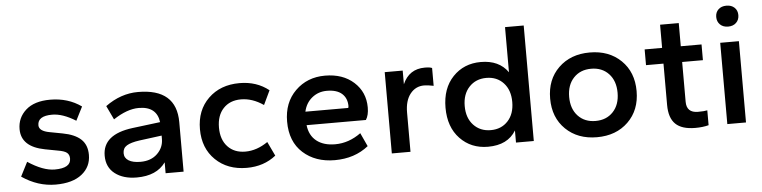

<svg xmlns="http://www.w3.org/2000/svg" viewBox="-44 -888 4389 1106"><g transform="rotate(-5 2151.0 -335.0)"><path d="M240 10Q137 10 45 -53L87 -135Q175 -77 242 -77Q335 -77 335 -132Q335 -155 320.5 -166.5Q306 -178 269 -184L195 -198Q60 -224 60 -326Q60 -392 109 -436Q158 -480 250 -480Q353 -480 430 -425L390 -346Q315 -393 254 -393Q170 -393 170 -339Q170 -305 231 -294L305 -280Q375 -267 410 -234.5Q445 -202 445 -144Q445 -75 391.5 -32.5Q338 10 240 10Z M709 10Q631 10 583 -27Q535 -64 535 -131Q535 -254 709 -276L870 -296Q858 -388 754 -388Q687 -388 607 -335L569 -415Q658 -480 758 -480Q980 -480 980 -286V0H876V-63Q824 10 709 10ZM738 -78Q799 -78 835.5 -113.5Q872 -149 872 -199V-218L742 -201Q692 -194 668.5 -179.5Q645 -165 645 -136Q645 -108 669.5 -93Q694 -78 738 -78Z M1345 10Q1234 10 1164.5 -57.5Q1095 -125 1095 -235Q1095 -345 1164.5 -412.5Q1234 -480 1345 -480Q1444 -480 1514 -424L1475 -342Q1411 -386 1345 -386Q1281 -386 1243 -345.5Q1205 -305 1205 -235Q1205 -165 1243 -124.5Q1281 -84 1345 -84Q1411 -84 1475 -128L1514 -46Q1444 10 1345 10Z M1854 10Q1742 10 1670.5 -54.5Q1599 -119 1599 -235Q1599 -345 1667.5 -412.5Q1736 -480 1839 -480Q1942 -480 2005.5 -422.5Q2069 -365 2069 -276Q2069 -231 2052 -205H1709Q1716 -145 1756.5 -113Q1797 -81 1864 -81Q1943 -81 2013 -132L2049 -54Q1969 10 1854 10ZM1842 -392Q1793 -392 1756.5 -362.5Q1720 -333 1709 -283H1957Q1959 -291 1959 -293Q1959 -339 1929.5 -365.5Q1900 -392 1842 -392Z M2292 0H2184V-470H2288V-391Q2325 -476 2416 -476Q2446 -476 2458 -470V-367Q2425 -374 2403 -374Q2354 -374 2323 -335Q2292 -296 2292 -227Z M2740 10Q2642 10 2578.5 -56.5Q2515 -123 2515 -235Q2515 -347 2578.5 -413.5Q2642 -480 2740 -480Q2846 -480 2897 -407V-668H3005V0H2902V-70Q2854 10 2740 10ZM2664.5 -125Q2703 -84 2764 -84Q2825 -84 2863 -125Q2901 -166 2901 -235Q2901 -304 2863 -345Q2825 -386 2764 -386Q2703 -386 2664.5 -345Q2626 -304 2626 -235Q2626 -166 2664.5 -125Z M3550.5 -57.5Q3481 10 3370 10Q3259 10 3189.5 -57.5Q3120 -125 3120 -235Q3120 -345 3189.5 -412.5Q3259 -480 3370 -480Q3481 -480 3550.5 -412.5Q3620 -345 3620 -235Q3620 -125 3550.5 -57.5ZM3268.5 -125Q3307 -84 3370 -84Q3433 -84 3471.5 -125Q3510 -166 3510 -235Q3510 -304 3471.5 -345Q3433 -386 3370 -386Q3307 -386 3268.5 -345Q3230 -304 3230 -235Q3230 -166 3268.5 -125Z M3939 6Q3861 6 3824.5 -29.5Q3788 -65 3788 -140V-379H3687V-470H3788V-604H3896V-470H4016V-379H3896V-149Q3896 -85 3962 -85Q3999 -85 4016 -89V-3Q3982 6 3939 6Z M4232 0H4124V-470H4232ZM4224.5 -576Q4207 -559 4178 -559Q4149 -559 4131.5 -576Q4114 -593 4114 -620Q4114 -647 4131.5 -663.5Q4149 -680 4178 -680Q4207 -680 4224.5 -663.5Q4242 -647 4242 -620Q4242 -593 4224.5 -576Z"/></g></svg>

Font: Celebes SemiBold
Style: Regular
Weight: 600
Designer: Anugrah Pasau
Foundry: Lafontype
Version: Version 1.000